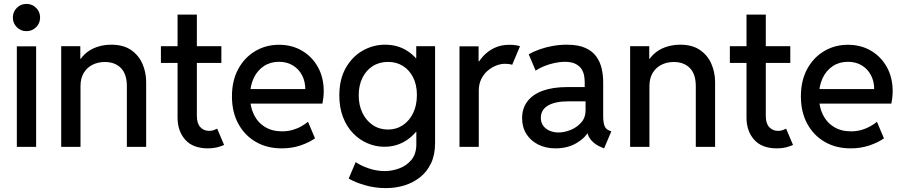

<svg xmlns="http://www.w3.org/2000/svg" viewBox="-20 -758 4666 991"><path d="M66.9 0V-519H166.5V0ZM116.7 -597.2Q86.9 -597.2 66.7 -617.7Q46.4 -638.2 46.4 -667.5Q46.4 -696.8 66.7 -717.3Q86.9 -737.8 116.7 -737.8Q146 -737.8 166.5 -717.3Q187 -696.8 187 -667.5Q187 -638.2 166.5 -617.7Q146 -597.2 116.7 -597.2Z M295.9 0V-519.5H394.5V-454.6H414.6L377 -414.6Q389.2 -451.2 415.3 -476.3Q441.4 -501.5 477.3 -514.4Q513.2 -527.3 554.2 -527.3Q617.2 -527.3 657 -499.5Q696.8 -471.7 715.6 -427.7Q734.4 -383.8 734.4 -335V0H634.8V-313.5Q634.8 -375.5 604.2 -406.7Q573.7 -438 521 -438Q485.8 -438 457.3 -423.6Q428.7 -409.2 412.1 -381.3Q395.5 -353.5 395.5 -313.5V0Z M1053.7 7.8Q975.6 7.8 936 -36.9Q896.5 -81.5 896.5 -151.4V-682.6H996.1V-159.7Q996.1 -121.1 1013.9 -101.8Q1031.7 -82.5 1059.6 -82.5Q1071.8 -82.5 1082 -85.9Q1092.3 -89.4 1101.1 -93.8L1136.7 -9.8Q1120.1 -2.4 1099.9 2.7Q1079.6 7.8 1053.7 7.8ZM810.5 -433.1V-519.5H1122.6V-433.1Z M1434.1 7.8Q1358.4 7.8 1300.5 -25.6Q1242.7 -59.1 1210 -119.4Q1177.2 -179.7 1177.2 -260.3Q1177.2 -341.8 1209.5 -401.4Q1241.7 -460.9 1296.9 -493.9Q1352.1 -526.9 1419.9 -526.9Q1486.3 -526.9 1538.3 -496.6Q1590.3 -466.3 1620.6 -412.4Q1650.9 -358.4 1650.9 -287.6Q1650.9 -268.1 1648.7 -251.7Q1646.5 -235.4 1644 -223.1H1252.4V-298.3H1555.7Q1555.7 -337.4 1539.1 -369.4Q1522.5 -401.4 1491.9 -420.2Q1461.4 -439 1419.9 -439Q1375.5 -439 1341.8 -416.7Q1308.1 -394.5 1289.3 -354.5Q1270.5 -314.5 1270.5 -261.2Q1270.5 -207 1290.5 -166.3Q1310.5 -125.5 1347.7 -102.8Q1384.8 -80.1 1435.5 -80.1Q1464.8 -80.1 1490.2 -87.4Q1515.6 -94.7 1535.6 -106.2Q1555.7 -117.7 1569.8 -129.4L1606 -43.9Q1575.7 -22.5 1531 -7.3Q1486.3 7.8 1434.1 7.8Z M1972.2 212.9Q1914.1 212.9 1862.1 197.5Q1810.1 182.1 1779.8 163.6L1815.9 78.6Q1840.3 96.2 1881.6 110.6Q1922.9 125 1966.3 125Q2002.9 125 2040.5 111.3Q2078.1 97.7 2103.5 67.1Q2128.9 36.6 2128.9 -13.7V-77.6H2113.8L2133.3 -125V-407.7L2106 -457.5H2128.4V-519.5H2225.6V-19Q2225.6 41.5 2204.6 85.2Q2183.6 128.9 2147.7 157.2Q2111.8 185.5 2066.7 199.2Q2021.5 212.9 1972.2 212.9ZM1963.9 -0.5Q1918.5 -0.5 1876.5 -18.6Q1834.5 -36.6 1801.8 -70.8Q1769 -105 1750.2 -154.1Q1731.4 -203.1 1731.4 -265.1Q1731.4 -348.6 1764.6 -407.2Q1797.9 -465.8 1851.8 -496.6Q1905.8 -527.3 1967.8 -527.3Q2033.7 -527.3 2084.2 -494.1Q2134.8 -460.9 2163.3 -402.3Q2191.9 -343.8 2191.9 -268.6Q2191.9 -191.9 2162.1 -131.3Q2132.3 -70.8 2080.8 -35.6Q2029.3 -0.5 1963.9 -0.5ZM1982.4 -89.4Q2025.9 -89.4 2059.6 -112.1Q2093.3 -134.8 2112.5 -174.8Q2131.8 -214.8 2131.8 -267.6Q2131.8 -319.8 2112.5 -358.2Q2093.3 -396.5 2059.8 -417.5Q2026.4 -438.5 1982.9 -438.5Q1938 -438.5 1903.8 -416.7Q1869.6 -395 1850.6 -356.2Q1831.5 -317.4 1831.5 -266.1Q1831.5 -214.8 1850.8 -175Q1870.1 -135.3 1904.3 -112.3Q1938.5 -89.4 1982.4 -89.4Z M2351.6 0V-519H2450.2V-441.4H2463.9L2434.1 -408.2Q2447.8 -438.5 2471.9 -465.8Q2496.1 -493.2 2530.5 -510Q2564.9 -526.9 2609.9 -526.9Q2627.4 -526.9 2642.6 -524.4Q2657.7 -522 2664.1 -519.5L2623.5 -423.3Q2620.1 -425.3 2609.4 -427Q2598.6 -428.7 2585.4 -428.7Q2564 -428.7 2540.5 -419.4Q2517.1 -410.2 2496.8 -392.8Q2476.6 -375.5 2463.9 -349.6Q2451.2 -323.7 2451.2 -290V0Z M2847.2 7.8Q2797.9 7.8 2758.8 -11.5Q2719.7 -30.8 2697.3 -65.9Q2674.8 -101.1 2674.8 -148.4Q2674.8 -198.2 2701.9 -234.4Q2729 -270.5 2781.2 -289.6Q2833.5 -308.6 2908.2 -308.6H3018.6V-234.9H2912.6Q2845.2 -234.9 2808.3 -213.1Q2771.5 -191.4 2771.5 -149.9Q2771.5 -126 2783.7 -109.1Q2795.9 -92.3 2816.7 -83.3Q2837.4 -74.2 2863.3 -74.2Q2892.1 -74.2 2924.3 -86.9Q2956.5 -99.6 2979.5 -125.2Q3002.4 -150.9 3002.4 -189V-242.7L2998 -271.5V-332Q2998 -346.2 2995.4 -364.5Q2992.7 -382.8 2982.7 -399.7Q2972.7 -416.5 2951.7 -427.7Q2930.7 -439 2894.5 -439Q2870.6 -439 2843 -433.1Q2815.4 -427.2 2789.8 -417Q2764.2 -406.7 2744.6 -393.6L2709 -477.5Q2732.9 -491.7 2765.1 -503.2Q2797.4 -514.6 2833.5 -521Q2869.6 -527.3 2905.8 -527.3Q2964.4 -527.3 3001.2 -510.7Q3038.1 -494.1 3058.1 -465.8Q3078.1 -437.5 3085.7 -403.3Q3093.3 -369.1 3093.3 -334V-158.2Q3093.3 -126.5 3100.1 -108.6Q3106.9 -90.8 3125 -84L3135.3 -80.1L3098.1 7.8L3084 2Q3051.8 -11.2 3032.2 -33.7Q3012.7 -56.2 3011.7 -78.6L3030.8 -69.3H2995.6L3019.5 -83Q3001 -45.9 2954.8 -19Q2908.7 7.8 2847.2 7.8Z M3232.4 0V-519.5H3331.1V-454.6H3351.1L3313.5 -414.6Q3325.7 -451.2 3351.8 -476.3Q3377.9 -501.5 3413.8 -514.4Q3449.7 -527.3 3490.7 -527.3Q3553.7 -527.3 3593.5 -499.5Q3633.3 -471.7 3652.1 -427.7Q3670.9 -383.8 3670.9 -335V0H3571.3V-313.5Q3571.3 -375.5 3540.8 -406.7Q3510.3 -438 3457.5 -438Q3422.4 -438 3393.8 -423.6Q3365.2 -409.2 3348.6 -381.3Q3332 -353.5 3332 -313.5V0Z M3990.2 7.8Q3912.1 7.8 3872.6 -36.9Q3833 -81.5 3833 -151.4V-682.6H3932.6V-159.7Q3932.6 -121.1 3950.4 -101.8Q3968.3 -82.5 3996.1 -82.5Q4008.3 -82.5 4018.6 -85.9Q4028.8 -89.4 4037.6 -93.8L4073.2 -9.8Q4056.6 -2.4 4036.4 2.7Q4016.1 7.8 3990.2 7.8ZM3747.1 -433.1V-519.5H4059.1V-433.1Z M4370.6 7.8Q4294.9 7.8 4237.1 -25.6Q4179.2 -59.1 4146.5 -119.4Q4113.8 -179.7 4113.8 -260.3Q4113.8 -341.8 4146 -401.4Q4178.2 -460.9 4233.4 -493.9Q4288.6 -526.9 4356.4 -526.9Q4422.9 -526.9 4474.9 -496.6Q4526.9 -466.3 4557.1 -412.4Q4587.4 -358.4 4587.4 -287.6Q4587.4 -268.1 4585.2 -251.7Q4583 -235.4 4580.6 -223.1H4189V-298.3H4492.2Q4492.2 -337.4 4475.6 -369.4Q4459 -401.4 4428.5 -420.2Q4397.9 -439 4356.4 -439Q4312 -439 4278.3 -416.7Q4244.6 -394.5 4225.8 -354.5Q4207 -314.5 4207 -261.2Q4207 -207 4227.1 -166.3Q4247.1 -125.5 4284.2 -102.8Q4321.3 -80.1 4372.1 -80.1Q4401.4 -80.1 4426.8 -87.4Q4452.1 -94.7 4472.2 -106.2Q4492.2 -117.7 4506.3 -129.4L4542.5 -43.9Q4512.2 -22.5 4467.5 -7.3Q4422.9 7.8 4370.6 7.8Z"/></svg>

Font: Reddit Sans Medium
Style: Regular
Weight: 500
Designer: Stephen Hutchings
Foundry: Reddit
Version: Version 1.014